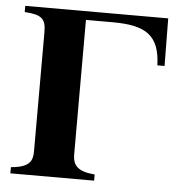

<svg xmlns="http://www.w3.org/2000/svg" viewBox="-50 -724 732 772"><g transform="rotate(5 316.0 -338.0)"><path d="M598 -676H21V-651C89 -647 107 -632 107 -578V-97C107 -58 96 -31 20 -25V0H358V-25C292 -30 269 -52 269 -98V-641H378C512 -641 567 -604 571 -484H600Z"/></g></svg>

Font: STIXGeneral
Style: Bold
Weight: 700
Designer: MicroPress Inc., with final additions and corrections provided by Coen Hoffman, Elsevier (retired)
Version: Version 1.1.0